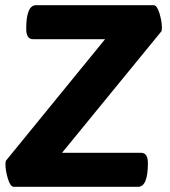

<svg xmlns="http://www.w3.org/2000/svg" viewBox="-20 -720 656 740"><path d="M572 -700Q585 -700 594.5 -669Q604 -638 604 -613Q604 -601 601 -598L219 -131H524Q550 -131 550 -91Q550 0 512 0H33Q20 0 10.5 -31Q1 -62 1 -87Q1 -99 4 -102L385 -569H107Q81 -569 81 -609Q81 -700 119 -700Z"/></svg>

Font: Asap
Style: Bold Italic
Weight: 700
Italic angle: -6°
Designer: Pablo Cosgaya
Foundry: Pablo Cosgaya
Version: Version 1.007;PS 001.007;hotconv 1.0.70;makeotf.lib2.5.58329